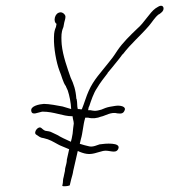

<svg xmlns="http://www.w3.org/2000/svg" viewBox="-20 -656 590 669"><path d="M89 -269C92 -253 111 -264 127 -267H128C169 -267 199 -251 231 -251H233C233 -243 237 -234 237 -226V-225L235 -210L233 -190C232 -184 231 -178 230 -174L227 -162C207 -171 194 -177 179 -186L160 -195C155 -198 147 -199 140 -200H139C132 -202 128 -207 124 -210C113 -219 95 -194 106 -187C114 -182 120 -176 130 -175H131C154 -170 165 -162 182 -153C188 -149 208 -142 221 -136L213 -100C213 -94 212 -89 211 -85L207 -69C207 -63 206 -58 204 -50C203 -43 201 -37 200 -32C199 -28 200 -25 199 -19L197 -8C201 -6 216 -7 223 -10L228 -31C231 -42 234 -51 235 -60L251 -130C259 -126 273 -121 282 -120C302 -117 318 -125 339 -130C360 -135 383 -118 392 -137C403 -161 346 -156 327 -153C319 -151 305 -143 291 -146C281 -148 267 -152 258 -155L262 -172C268 -191 270 -223 276 -242L277 -246H287C302 -242 319 -244 333 -250H334C347 -253 368 -267 389 -261C403 -259 410 -261 414 -271C421 -285 399 -290 381 -287L363 -284C352 -282 342 -278 333 -274L321 -271C312 -269 305 -270 295 -272H287L288 -277C289 -280 288 -282 291 -286C297 -304 306 -332 318 -349C329 -368 342 -384 355 -401V-402L370 -420C383 -437 393 -447 407 -467H408C437 -505 468 -530 499 -566C511 -580 519 -595 533 -606H534C537 -608 541 -611 543 -613C553 -621 552 -636 541 -636C535 -636 529 -631 522 -627C501 -612 483 -577 458 -556C434 -533 408 -508 389 -480C383 -470 376 -461 372 -455L357 -436C333 -405 306 -378 289 -339C281 -322 273 -294 265 -275H261C257 -276 256 -276 254 -276H251C248 -287 250 -297 247 -311L246 -312C244 -342 237 -363 226 -386C215 -418 199 -461 195 -501C194 -514 193 -535 196 -547C197 -551 198 -555 201 -562L204 -578C206 -585 208 -592 208 -597C209 -604 199 -614 190 -613C169 -611 165 -579 177 -573L175 -562C173 -558 171 -552 170 -547C169 -543 168 -535 168 -525C167 -489 176 -439 187 -410C195 -392 199 -369 210 -355V-354C212 -349 214 -345 216 -341C222 -323 227 -299 228 -276L198 -285C182 -288 151 -294 133 -294C118 -293 85 -287 89 -269ZM179 -187V-186ZM233 -190V-189ZM318 -349 317 -348ZM457 -552V-551Z"/></svg>

Font: Stray Cat
Style: LtCnObl
Weight: 300
Version: Version 1.0